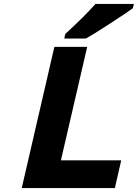

<svg xmlns="http://www.w3.org/2000/svg" viewBox="-20 -951 697 971"><path d="M561 0H90L255 -714H421L288 -140H593ZM652 -910 650 -908Q620 -886 536 -831.5Q452 -777 416 -757L414 -756H305L310 -779L312 -781Q409 -870 460 -928L463 -931H657Z"/></svg>

Font: Passageway
Style: BdIt
Weight: 700
Foundry: Ascender Corporation
Version: Version 1.11